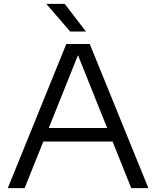

<svg xmlns="http://www.w3.org/2000/svg" viewBox="-20 -966 802 986"><path d="M20 0 320.5 -740H441L742 0H654L373.5 -700H387.5L106.5 0ZM184 -239 205.5 -308.5H556L577.5 -239ZM340.5 -804 218 -946H312.5L421.5 -804Z"/></svg>

Font: Encode Sans SC Expanded
Style: Regular
Weight: 400
Width: 7
Designer: Multiple Designers
Foundry: Impallari Type
Version: Version 3.002